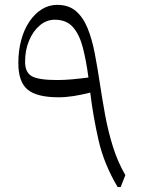

<svg xmlns="http://www.w3.org/2000/svg" viewBox="-20 -757 569 777"><path d="M487.3 -48.3Q456.1 -102.1 436.8 -164.1Q417.5 -226.1 405.5 -291.3Q393.6 -356.4 384.3 -418.5Q374.5 -483.4 363.5 -541Q352.5 -598.6 334.5 -642.8Q316.4 -687 287.1 -712.2Q257.8 -737.3 211.4 -737.3Q177.7 -737.3 149.2 -719.5Q120.6 -701.7 99.1 -669.9Q77.6 -638.2 65.9 -595.2Q54.2 -552.2 54.2 -501.5Q54.2 -426.3 91.3 -394.8Q128.4 -363.3 217.3 -363.3Q246.1 -363.3 278.6 -368.4Q311 -373.5 345.2 -382.3Q356.9 -285.6 378.9 -189.2Q400.9 -92.8 456.1 0H468.3ZM337.9 -443.4Q305.7 -439 272.2 -436Q238.8 -433.1 211.4 -433.1Q136.2 -433.1 108.9 -448.5Q81.5 -463.9 81.5 -506.8Q81.5 -554.2 97.7 -592.8Q113.8 -631.3 141.1 -654.3Q168.5 -677.2 201.7 -677.2Q249 -677.2 275.4 -647Q301.8 -616.7 315.4 -563.7Q329.1 -510.7 337.9 -443.4Z"/></svg>

Font: Pinar FD VF
Style: Regular
Weight: 300
Designer: Amin Abedi
Version: Version 2.000